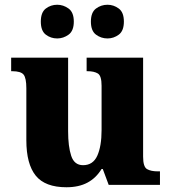

<svg xmlns="http://www.w3.org/2000/svg" viewBox="-20 -779 720 809"><path d="M260 10Q170 10 130.5 -39Q91 -88 91 -188V-407Q91 -450 79.5 -464.5Q68 -479 31 -479H27V-536H267V-226Q267 -162 280 -122.5Q293 -83 330 -83Q372 -83 390 -123Q408 -163 408 -231V-418Q408 -460 392 -469.5Q376 -479 349 -479H345V-536H583V-119Q583 -76 599.5 -66.5Q616 -57 644 -57H654V0H438L413 -67H408Q385 -29 348.5 -9.5Q312 10 260 10ZM433 -617Q406 -617 384.5 -633Q363 -649 363 -688Q363 -727 384.5 -743Q406 -759 433 -759Q459 -759 480.5 -743Q502 -727 502 -688Q502 -649 480.5 -633Q459 -617 433 -617ZM221 -617Q194 -617 173 -633Q152 -649 152 -688Q152 -727 173 -743Q194 -759 221 -759Q247 -759 269 -743Q291 -727 291 -688Q291 -649 269 -633Q247 -617 221 -617Z"/></svg>

Font: Noto Serif ExtraBold
Style: Regular
Weight: 800
Designer: Monotype Design Team
Foundry: Monotype Imaging Inc.
Version: Version 2.014